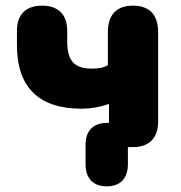

<svg xmlns="http://www.w3.org/2000/svg" viewBox="-20 -521 640 680"><path d="M358 139C405 139 433 112 433 60V0H451C508 0 540 -32 540 -90V-407C540 -468 510 -501 451 -501C392 -501 362 -468 362 -407V-290C347 -281 327 -278 306 -278C241 -278 218 -307 218 -377V-412C218 -470 186 -501 129 -501C72 -501 40 -470 40 -412V-361C40 -212 117 -136 269 -136C300 -136 332 -141 366 -153V-86H361C310 -86 283 -58 283 -8V60C283 112 311 139 358 139Z"/></svg>

Font: Nunito Black
Style: Regular
Weight: 900
Designer: Vernon Adams
Foundry: Vernon Adams
Version: Version 3.602